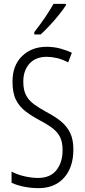

<svg xmlns="http://www.w3.org/2000/svg" viewBox="-20 -967 441 997"><path d="M361 -191Q361 -98 312.5 -44Q264 10 180 10Q144 10 107 3Q70 -4 40 -18V-76Q70 -60 107.5 -51.5Q145 -43 178 -43Q241 -43 273 -83.5Q305 -124 305 -187Q305 -228 292.5 -254Q280 -280 253.5 -300.5Q227 -321 185 -343Q144 -365 112.5 -389Q81 -413 63 -448.5Q45 -484 45 -541Q44 -626 94 -675Q144 -724 222 -724Q260 -724 294.5 -714.5Q329 -705 353 -693L334 -643Q304 -659 275.5 -665.5Q247 -672 223 -672Q165 -672 133 -636.5Q101 -601 101 -543Q101 -500 115 -473Q129 -446 155.5 -426.5Q182 -407 220 -386Q266 -362 297 -336.5Q328 -311 344.5 -276.5Q361 -242 361 -191ZM322 -939Q307 -916 284 -887.5Q261 -859 236 -832.5Q211 -806 191 -788H158V-800Q189 -840 213 -875Q237 -910 258 -947H322Z"/></svg>

Font: Noto Sans Thai ExtCond Light
Style: Regular
Weight: 300
Width: 2
Designer: Monotype Design Team
Foundry: Monotype Imaging Inc.
Version: Version 2.002; ttfautohint (v1.8.4.7-5d5b)